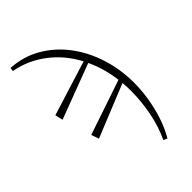

<svg xmlns="http://www.w3.org/2000/svg" viewBox="-271 -822 1090 1090"><g transform="rotate(-45 274.5 -276.5)"><path d="M368 170Q403 96 419.5 10.5Q436 -75 436 -156Q436 -192 433 -223L115 -94L99 -140L430 -252Q423 -305 409.5 -352Q396 -399 376 -441L45 -316L34 -363L364 -466Q311 -566 226.5 -629.5Q142 -693 41 -711L44 -733Q143 -727 223.5 -680Q304 -633 361.5 -556.5Q419 -480 450 -382.5Q481 -285 481 -177Q481 -119 471 -56Q461 7 441 68Q421 129 391 180Z"/></g></svg>

Font: Source Serif 4 SmText Light
Style: Regular
Weight: 300
Designer: Frank Grießhammer
Foundry: Adobe
Version: Version 4.005;hotconv 1.1.0;makeotfexe 2.6.0